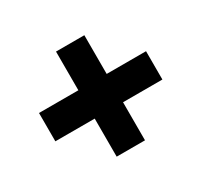

<svg xmlns="http://www.w3.org/2000/svg" viewBox="-110 -738 805 769"><g transform="rotate(-30 293.0 -354.0)"><path d="M358 -418V-597H227V-418H45V-287H227V-111H358V-287H540V-418Z"/></g></svg>

Font: Noto Sans Black
Style: Italic
Weight: 900
Italic angle: -12°
Designer: Monotype Design Team
Foundry: Monotype Imaging Inc.
Version: Version 2.013